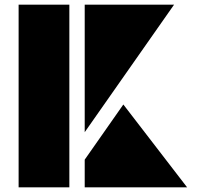

<svg xmlns="http://www.w3.org/2000/svg" viewBox="-20 -805 854 825"><path d="M60 0V-785H278V0ZM344 -785H728L344 -237ZM510 -356 784 0H344V-119Z"/></svg>

Font: GENAU
Style: Stencil
Weight: 700
Version: Version 0.8